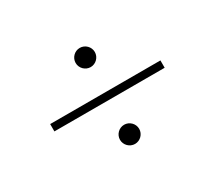

<svg xmlns="http://www.w3.org/2000/svg" viewBox="-121 -928 1241 1110"><g transform="rotate(-30 500.0 -373.5)"><path d="M132 -349H868V-398H132ZM436 -117C436 -82 465 -53 500 -53C535 -53 564 -82 564 -117C564 -152 535 -181 500 -181C465 -181 436 -152 436 -117ZM436 -630C436 -595 465 -566 500 -566C535 -566 564 -595 564 -630C564 -665 535 -694 500 -694C465 -694 436 -665 436 -630Z"/></g></svg>

Font: GenEiGothic-pro-Light
Style: Regular
Weight: 300
Designer: Ryoko NISHIZUKA (kana & ideographs); Paul D. Hunt (Latin, Greek & Cyrillic); Wenlong ZHANG (bopomofo); Sandoll Communica
Foundry: Adobe Systems Incorporated; o_tamon
Version: Version 1.000.140830